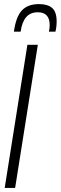

<svg xmlns="http://www.w3.org/2000/svg" viewBox="-20 -919 297 939"><path d="M3 0 114 -700H165L54 0ZM171 -899Q213 -899 235 -880Q257 -861 257 -814Q257 -787 251 -764H219Q223 -778 223 -798Q222 -859 165 -859Q128 -859 107.5 -834.5Q87 -810 81 -764H48Q58 -837 87 -868Q116 -899 171 -899Z"/></svg>

Font: Georama Condensed Light
Style: Italic
Weight: 300
Width: 3
Italic angle: -9°
Designer: Jean-Baptiste Levee
Foundry: Production Type
Version: Version 1.000